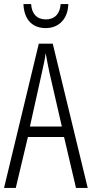

<svg xmlns="http://www.w3.org/2000/svg" viewBox="-20 -930 454 950"><path d="M318 -910H280C277 -862 251 -834 207 -834C163 -834 137 -861 134 -910H96C99 -831 142 -791 206 -791C272 -791 316 -837 318 -910ZM356 0H414L241 -714H172L0 0H58L118 -252H297ZM224 -574 286 -304H128L188 -574C196 -609 202 -637 206 -667C211 -637 217 -609 224 -574Z"/></svg>

Font: Noto Sans Kannada ExtraCondensed Light
Style: Regular
Weight: 300
Width: 2
Designer: Jelle Bosma - Monotype Design Team
Foundry: Monotype Imaging Inc.
Version: Version 2.005